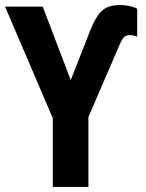

<svg xmlns="http://www.w3.org/2000/svg" viewBox="-20 -740 579 760"><path d="M189 0V-272L0 -714H149L260 -423L337 -619Q356 -669 380.5 -694.5Q405 -720 455 -720Q493 -720 523 -706V-595Q508 -601 494 -601Q479 -601 470.5 -592.5Q462 -584 450 -555L330 -277V0Z"/></svg>

Font: Noto Sans Condensed
Style: Bold
Weight: 700
Width: 3
Designer: Monotype Design Team
Foundry: Monotype Imaging Inc.
Version: Version 2.013; ttfautohint (v1.8.4.7-5d5b)